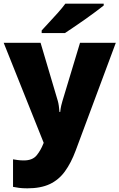

<svg xmlns="http://www.w3.org/2000/svg" viewBox="-21 -786 651 1046"><path d="M-1 -553H200L294 -236Q297 -226 299.5 -209Q302 -192 303 -176H307Q309 -196 312.5 -210.5Q316 -225 319 -235L415 -553H610L391 35Q366 102 332.5 148Q299 194 250 217Q201 240 128 240Q102 240 83 237.5Q64 235 50 232V82Q61 84 76.5 86Q92 88 109 88Q156 88 178.5 60.5Q201 33 215 -3L217 -8ZM544 -756Q526 -742 499 -721.5Q472 -701 441 -679.5Q410 -658 381.5 -638.5Q353 -619 333 -606H206V-620Q223 -639 247 -664.5Q271 -690 295 -717Q319 -744 335 -766H544Z"/></svg>

Font: Noto Sans Arabic Blk
Style: Regular
Weight: 900
Designer: Monotype Design Team, Nadine Chahine, Nizar Qandah and Khaled Hosny
Foundry: Monotype Imaging Inc.
Version: Version 2.012; ttfautohint (v1.8.4.7-5d5b)